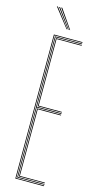

<svg xmlns="http://www.w3.org/2000/svg" viewBox="-143 -990 531 1030"><g transform="rotate(15 122.0 -475.0)"><path d="M60 0V-800H219V-796H64V-4H219V0ZM68 -8V-792H219V-788H72V-402H209V-398H72V-12H219V-8ZM76 -406V-784H219V-780H80V-410H209V-406ZM76 -16V-394H209V-390H80V-20H219V-16ZM118.2 -845 36.2 -950H42.2L122.2 -845ZM126.2 -845 48.2 -950H54.2L130.2 -845ZM134.2 -845 60.2 -950H66.2L138.2 -845Z"/></g></svg>

Font: Big Shoulders Inline Display Thin
Style: Regular
Weight: 100
Designer: Patric King
Foundry: XO Type Co
Version: Version 1.000